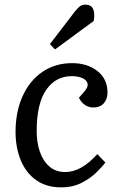

<svg xmlns="http://www.w3.org/2000/svg" viewBox="-20 -793 526 827"><path d="M291 -521Q356 -521 399.5 -487Q443 -453 443 -394Q443 -366 427 -348Q411 -330 382 -330Q361 -330 344.5 -342Q328 -354 320 -372L341 -396Q361 -418 357 -433.5Q353 -449 334 -457Q315 -465 289 -465Q220 -465 179 -406Q138 -347 138 -228Q138 -180 151.5 -140Q165 -100 192.5 -76Q220 -52 261 -52Q330 -52 399 -129L434 -93Q422 -77 396.5 -51.5Q371 -26 332.5 -6Q294 14 243 14Q180 14 136 -17Q92 -48 69.5 -102.5Q47 -157 47 -225Q47 -311 77 -378Q107 -445 162 -483Q217 -521 291 -521ZM303 -744Q315 -759 324.5 -766Q334 -773 348 -773Q395 -773 384 -703L217 -580L195 -603Z"/></svg>

Font: Literata 12pt
Style: Italic
Weight: 400
Italic angle: -2°
Designer: Latin by Veronika Burian and Jose Scaglione. Greek by Irene Vlachou. Cyrillic by Vera Evstafieva
Foundry: TypeTogether
Version: Version 3.002